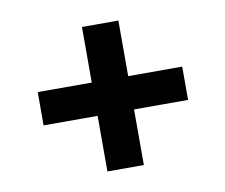

<svg xmlns="http://www.w3.org/2000/svg" viewBox="-59 -658 707 602"><g transform="rotate(-10 295.0 -357.0)"><path d="M65 -410H237V-587H353V-410H525V-304H353V-127H237V-304H65Z"/></g></svg>

Font: PT Root UI Web Bold
Style: Regular
Weight: 700
Designer: Vitaly Kuzmin
Foundry: ParaType Ltd.
Version: Version 1.000W